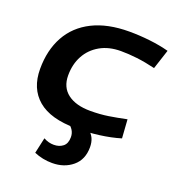

<svg xmlns="http://www.w3.org/2000/svg" viewBox="-139 -659 896 987"><g transform="rotate(20 309.0 -165.5)"><path d="M311 10Q172 10 103 -48.5Q34 -107 34 -214Q34 -317 76 -393Q118 -469 200 -510Q282 -551 400 -551Q456 -551 513 -544.5Q570 -538 618 -525L583 -418Q529 -431 482.5 -436.5Q436 -442 394 -442Q328 -442 280 -414.5Q232 -387 206.5 -340Q181 -293 181 -232Q181 -167 226 -133Q271 -99 350 -99Q403 -99 448 -106Q493 -113 545 -124L552 -22Q499 -6 437 2Q375 10 311 10ZM158 200 177 114Q204 129 233 129Q263 129 283 113Q303 97 303 62Q303 21 262 -5H376Q413 23 413 77Q413 145 368 182.5Q323 220 257 220Q205 220 158 200Z"/></g></svg>

Font: Georama Extended SemiBold
Style: Italic
Weight: 600
Width: 7
Italic angle: -9°
Designer: Jean-Baptiste Levee
Foundry: Production Type
Version: Version 1.000